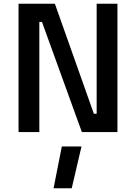

<svg xmlns="http://www.w3.org/2000/svg" viewBox="-20 -705 726 1025"><path d="M310 77H415L363 300H266ZM79 0V-685H273L481 -98H496V-685H607V0H417L204 -588H190V0Z"/></svg>

Font: TitilliumWeb-SemiBold
Style: SemiBold
Weight: 600
Version: Version 1.001;PS 57.000;hotconv 1.0.70;makeotf.lib2.5.55311